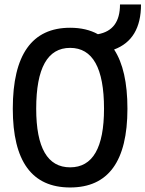

<svg xmlns="http://www.w3.org/2000/svg" viewBox="-20 -827 649 857"><path d="M293 9.8C462.9 9.8 548.8 -106.4 548.8 -341.8C548.8 -458 528.8 -545.9 489.3 -606C569.3 -635.7 609.4 -702.6 609.4 -807.1H515.6C515.6 -730 482.9 -686 417 -674.3C382.8 -693.4 341.3 -703.1 293 -703.1C123 -703.1 37.1 -583 37.1 -341.8C37.1 -106.4 123 9.8 293 9.8ZM293 -80.1C192.4 -80.1 141.6 -167 141.6 -341.8C141.6 -523.4 192.4 -613.3 293 -613.3C393.6 -613.3 444.3 -523.4 444.3 -341.8C444.3 -167 393.6 -80.1 293 -80.1Z"/></svg>

Font: CaskaydiaCove Nerd Font
Style: Regular
Weight: 400
Designer: Aaron Bell
Foundry: Saja Typeworks
Version: Version 2111.1;Nerd Fonts 2.3.3